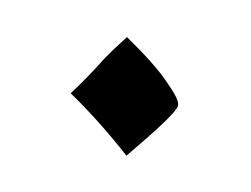

<svg xmlns="http://www.w3.org/2000/svg" viewBox="-43 -522 416 318"><g transform="rotate(15 164.5 -363.0)"><path d="M192 -268C232 -326 253 -360 253 -370C253 -377 243 -388 225 -403C207 -419 179 -437 142 -458C130 -439 118 -421 109 -402C99 -383 88 -363 76 -344C115 -322 149 -300 192 -268Z"/></g></svg>

Font: Noto Naskh Arabic UI Medium
Style: Regular
Weight: 500
Designer: Monotype Design Team, David Williams, Mohamad Dakak and Nizar Qandah
Foundry: Monotype Imaging Inc.
Version: Version 2.014